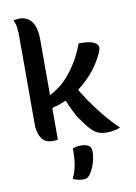

<svg xmlns="http://www.w3.org/2000/svg" viewBox="-107 -823 814 1153"><g transform="rotate(-10 300.0 -246.0)"><path d="M196 1Q189 2 184 3Q179 4 174.5 4Q170 4 163 4Q131 4 111.5 -12.5Q92 -29 83.5 -56.5Q75 -84 75 -115Q75 -191 75 -257.5Q75 -324 75 -387.5Q75 -451 75 -516.5Q75 -582 75 -655Q75 -682 71.5 -706.5Q68 -731 58 -750Q64 -752 70 -752.5Q76 -753 82.5 -754Q89 -755 94 -755Q121 -755 144 -742Q167 -729 181.5 -697Q196 -665 196 -609Q196 -530 196 -454Q196 -378 196 -302.5Q196 -227 196 -151.5Q196 -76 196 1ZM496 10Q466 10 445 2.5Q424 -5 407 -22Q397 -32 387.5 -42.5Q378 -53 369 -65.5Q360 -78 351 -90.5Q342 -103 333 -116Q323 -135 314 -152Q305 -169 297.5 -186Q290 -203 284 -220L254 -222L344 -314Q375 -257 411.5 -203Q448 -149 489 -99.5Q530 -50 576 -6Q567 -1 553.5 2.5Q540 6 526 8Q512 10 496 10ZM158 -276 201 -272Q218 -281 233.5 -291.5Q249 -302 263.5 -313.5Q278 -325 291 -338Q304 -351 316 -365Q338 -392 356.5 -420Q375 -448 390.5 -479.5Q406 -511 419 -546H439Q468 -546 490 -540.5Q512 -535 524.5 -525Q537 -515 537 -501Q537 -491 533 -479.5Q529 -468 518 -448Q500 -412 476 -380Q452 -348 424 -320.5Q396 -293 364.5 -270Q333 -247 300 -230Q267 -213 232.5 -202Q198 -191 163 -186ZM276 68Q289 64 300 62Q311 60 323 60Q358 60 373.5 71.5Q389 83 389 108Q389 133 383 158.5Q377 184 367 206Q357 228 346 243Q338 254 329 258.5Q320 263 307 263Q288 263 272.5 259.5Q257 256 243 249Q256 222 263 195Q270 168 273 137.5Q276 107 276 68Z"/></g></svg>

Font: Recursive Casual SemiBold
Style: Regular
Weight: 600
Version: Version 1.047